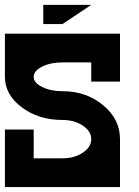

<svg xmlns="http://www.w3.org/2000/svg" viewBox="-20 -762 567 782"><path d="M0 0V-234.4H117.2V-117.2H234.4Q282.7 -117.2 317.1 -140.1Q351.6 -163.1 351.6 -195.3Q351.6 -227.5 317.1 -250.5Q282.7 -273.4 234.4 -273.4Q137.2 -273.4 68.6 -325Q0 -376.5 0 -449.2V-625H468.8V-429.7H351.6V-507.8H234.4Q186 -507.8 151.6 -490.7Q117.2 -473.6 117.2 -449.2Q117.2 -424.8 151.6 -407.7Q186 -390.6 234.4 -390.6Q331.5 -390.6 400.1 -333.5Q468.8 -276.4 468.8 -195.3V0ZM156.2 -664.1V-742.2H351.6L234.4 -664.1Z"/></svg>

Font: Leporid
Style: Regular
Weight: 400
Designer: GGBotNet
Foundry: GGBotNet
Version: 1.00